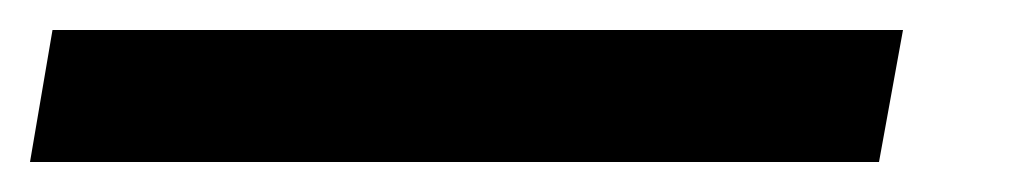

<svg xmlns="http://www.w3.org/2000/svg" viewBox="-92 43 679 128"><path d="M-72 151 -57 63H510L494 151Z"/></svg>

Font: Archivo SemiExpanded SemiBold
Style: Italic
Weight: 600
Width: 6
Italic angle: -10°
Designer: Hector Gatti
Foundry: Omnibus-Type
Version: Version 2.001